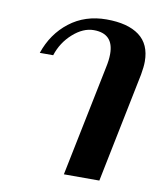

<svg xmlns="http://www.w3.org/2000/svg" viewBox="-69 -621 572 677"><g transform="rotate(10 217.0 -282.0)"><path d="M286 -397Q292 -424 292 -446Q292 -519 221 -519Q183 -519 146.5 -486.5Q110 -454 95 -407H47Q71 -478 126.5 -521Q182 -564 259 -564Q335 -564 376 -533.5Q417 -503 417 -441Q417 -422 412 -394L332 0H205Z"/></g></svg>

Font: Trirong SemiBold
Style: Italic
Weight: 600
Italic angle: -12°
Designer: Katatrad Team
Foundry: CadsonDemak
Version: Version 1.001